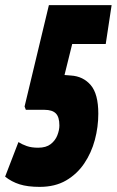

<svg xmlns="http://www.w3.org/2000/svg" viewBox="-31 -720 456 750"><path d="M-11 -30 41 -165Q55 -156 73.5 -149.5Q92 -143 118 -143Q149 -143 167 -157Q185 -171 193 -191.5Q201 -212 201 -230Q201 -263 187 -277Q173 -291 143 -291H70L65 -304L160 -700H405L382 -548H251L221 -427L246 -425Q294 -422 323.5 -387.5Q353 -353 353 -276Q353 -224 339.5 -173.5Q326 -123 298 -81.5Q270 -40 227 -15Q184 10 124 10Q77 10 45.5 0Q14 -10 -11 -30Z"/></svg>

Font: Georama ExtraCondensed ExtraBold
Style: Italic
Weight: 800
Width: 2
Italic angle: -9°
Designer: Jean-Baptiste Levee
Foundry: Production Type
Version: Version 1.000